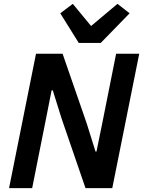

<svg xmlns="http://www.w3.org/2000/svg" viewBox="-20 -977 743 997"><path d="M424 0 300 -361 254 -508H248L219 -361L147 0H27L167 -698H305L430 -337L476 -190H481L511 -337L583 -698H703L563 0ZM503 -754H389L293 -908L358 -957L453 -842L590 -957L653 -908Z"/></svg>

Font: IBM Plex Sans SemiBold
Style: Italic
Weight: 600
Italic angle: -11.31°
Designer: Mike Abbink, Paul van der Laan, Pieter van Rosmalen
Foundry: Bold Monday
Version: Version 3.201